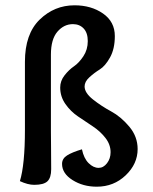

<svg xmlns="http://www.w3.org/2000/svg" viewBox="-20 -694 577 724"><path d="M172 -488V-199Q172 -182 172.5 -138Q173 -94 173 -56Q173 -24 159 -10.5Q145 3 109 3Q85 3 55 -11Q74 -73 74 -205V-461Q74 -566 129.5 -620Q185 -674 261 -674Q324 -674 368.5 -643Q413 -612 413 -558Q413 -510 395 -477.5Q377 -445 356 -432Q335 -419 317 -402.5Q299 -386 299 -368Q299 -344 330.5 -319Q362 -294 399 -274Q436 -254 467.5 -216.5Q499 -179 499 -132Q499 -76 454 -33Q409 10 345 10Q293 10 253.5 -15Q214 -40 214 -76Q214 -96 233 -108Q252 -120 289 -131Q296 -97 314 -79Q332 -61 352 -61Q370 -61 383.5 -78.5Q397 -96 397 -120Q397 -149 377.5 -174Q358 -199 330 -217.5Q302 -236 274 -255Q246 -274 226.5 -302Q207 -330 207 -364Q207 -389 223.5 -410Q240 -431 259 -444Q278 -457 294.5 -482Q311 -507 311 -539Q311 -570 295.5 -586.5Q280 -603 255 -603Q221 -603 196.5 -574.5Q172 -546 172 -488Z"/></svg>

Font: Overlock
Style: Bold
Weight: 700
Designer: Dario Muhafara
Foundry: Dario Manuel Muhafara
Version: Version 1.002